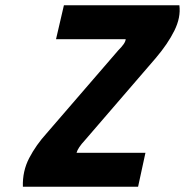

<svg xmlns="http://www.w3.org/2000/svg" viewBox="-20 -710 703 730"><path d="M223 -690H662Q668 -644 643 -593.5Q618 -543 572 -489L303 -177Q276 -148 271 -129H533L505 0H67Q65 -59 91 -109Q117 -159 158 -204L430 -519Q443 -532 450 -542Q457 -552 458 -561H193Z"/></svg>

Font: Panefresco 999wt
Style: Italic
Weight: 900
Version: Version 1.001